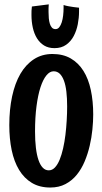

<svg xmlns="http://www.w3.org/2000/svg" viewBox="-20 -819 462 867"><path d="M207 27.8Q158.7 27.8 123.8 6.8Q88.9 -14.2 66.2 -51.8Q43.5 -89.4 32.7 -141.1Q22 -192.9 22 -253.9Q22 -324.7 34.7 -383.8Q47.4 -442.9 72 -485.4Q96.7 -527.8 133.1 -551.5Q169.4 -575.2 216.8 -575.2Q264.6 -575.2 299.3 -555.2Q334 -535.2 356.7 -499Q379.4 -462.9 390.1 -412.6Q400.9 -362.3 400.9 -301.8Q400.9 -270.5 397.2 -233.9Q393.6 -197.3 385 -160.6Q376.5 -124 362.3 -90.1Q348.1 -56.2 326.7 -29.8Q305.2 -3.4 275.6 12.2Q246.1 27.8 207 27.8ZM283.2 -337.9Q283.2 -375 279.8 -404.5Q276.4 -434.1 268.8 -454.6Q261.2 -475.1 249.8 -486.1Q238.3 -497.1 222.2 -497.1Q204.6 -497.1 189.5 -478.5Q174.3 -460 162.8 -424.8Q151.4 -389.6 144.8 -339.1Q138.2 -288.6 138.2 -225.1Q138.2 -184.1 142.1 -151.6Q146 -119.1 153.8 -96.4Q161.6 -73.7 173.1 -61.8Q184.6 -49.8 200.2 -49.8Q215.8 -49.8 228 -62.7Q240.2 -75.7 249.3 -97.7Q258.3 -119.6 264.9 -148.7Q271.5 -177.7 275.4 -209.7Q279.3 -241.7 281.2 -274.9Q283.2 -308.1 283.2 -337.9ZM336.9 -784.2V-766.1Q336.9 -738.8 331.3 -709.7Q325.7 -680.7 313 -656.5Q300.3 -632.3 278.8 -616.9Q257.3 -601.6 226.1 -601.6Q198.7 -601.6 179.2 -613.5Q159.7 -625.5 147 -646Q134.3 -666.5 128.2 -693.8Q122.1 -721.2 122.1 -751.5Q122.1 -760.3 122.3 -770Q122.6 -779.8 124 -789.6L200.2 -799.3Q199.2 -791 199.2 -782.2Q199.2 -773.4 199.2 -764.2Q199.2 -750 200.4 -736.3Q201.7 -722.7 205.1 -711.7Q208.5 -700.7 214.6 -694.1Q220.7 -687.5 231 -687.5Q240.7 -687.5 247.6 -696Q254.4 -704.6 258.8 -718.3Q263.2 -731.9 265.1 -749Q267.1 -766.1 267.1 -783.2V-796.4Q277.3 -793 289.6 -790.8Q301.8 -788.6 312.5 -787.1Q325.2 -785.2 336.9 -784.2Z"/></svg>

Font: Rum Raisin
Style: Regular
Weight: 400
Designer: Astigmatic (AOETI)
Foundry: Astigmatic (AOETI)
Version: Version 1.000